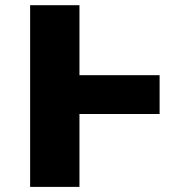

<svg xmlns="http://www.w3.org/2000/svg" viewBox="-20 -732 743 752"><path d="M291.2 0H98V-711.6H291.2V-437.5H605.1V-285.5H291.2Z"/></svg>

Font: Linik Sans Black
Style: Regular
Weight: 900
Designer: Fonts by Rasmus Andersson / Changes by Cristiano Sobral with parts from Marc Monis
Foundry: rsms
Version: Version 3.020; ttfautohint (v1.6)